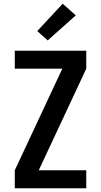

<svg xmlns="http://www.w3.org/2000/svg" viewBox="-20 -1006 540 1026"><path d="M59 0V-96L313 -639H59V-735H441V-639L187 -96H441V0ZM235 -790 179 -840 315 -986 385 -924Z"/></svg>

Font: Zed Mono
Style: Bold
Weight: 700
Monospace: yes
Designer: Belleve Invis
Foundry: Belleve Invis
Version: Version 1.0.0; ttfautohint (v1.8.4)